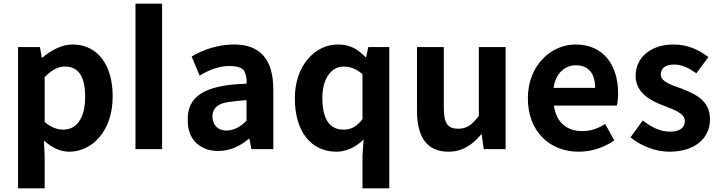

<svg xmlns="http://www.w3.org/2000/svg" viewBox="-20 -818 3947 1053"><path d="M199 -560H79V215H225V45L221 -47C264 -8 311 14 360 14C483 14 598 -97 598 -289C598 -461 516 -574 378 -574C318 -574 260 -542 213 -502H209ZM327 -107C296 -107 261 -118 225 -149V-395C264 -434 297 -453 336 -453C413 -453 447 -395 447 -287C447 -163 395 -107 327 -107Z M723 -798V0H869V-798Z M1176 10C1240 10 1297 -16 1345 -57H1348L1359 0H1479V-327C1479 -492 1407 -574 1264 -574C1176 -574 1092 -545 1031 -508L1075 -403C1126 -436 1185 -456 1237 -456C1280 -456 1307 -447 1319 -430C1330 -407 1335 -383 1332 -359C1100 -352 1003 -289 1010 -152C1010 -55 1076 10 1176 10ZM1221 -102C1178 -102 1146 -130 1145 -177C1144 -217 1167 -249 1231 -258C1263 -263 1297 -266 1332 -269V-156C1297 -121 1264 -103 1221 -102Z M1974 -53 1968 37V215H2115V-560H2000L1988 -505H1984C1939 -552 1896 -574 1832 -574C1711 -574 1597 -462 1597 -279C1597 -96 1686 14 1826 14C1882 14 1935 -14 1974 -53ZM1864 -107C1787 -107 1748 -165 1748 -281C1748 -393 1801 -453 1864 -453C1899 -453 1933 -442 1968 -411V-165C1936 -122 1903 -107 1864 -107Z M2439 14C2516 14 2570 -23 2618 -80H2622L2633 0H2753V-560H2606V-182C2567 -131 2539 -112 2492 -112C2436 -112 2414 -141 2414 -229V-560H2267V-210C2267 -70 2319 14 2439 14Z M3153 14C3225 14 3293 -9 3349 -48L3299 -138C3259 -113 3220 -99 3173 -99C3089 -99 3030 -147 3018 -239H3363C3367 -252 3370 -279 3370 -306C3370 -461 3290 -574 3136 -574C3003 -574 2875 -460 2875 -279C2875 -95 2997 14 3153 14ZM3244 -336H3016C3027 -417 3079 -460 3138 -460C3210 -460 3244 -412 3244 -336Z M3651 14C3797 14 3874 -65 3874 -163C3874 -268 3792 -303 3718 -332C3659 -353 3604 -370 3604 -410C3604 -442 3627 -464 3678 -464C3721 -464 3759 -444 3799 -416L3865 -505C3818 -540 3758 -574 3674 -574C3549 -574 3466 -503 3466 -402C3466 -309 3548 -265 3619 -239C3678 -215 3736 -197 3736 -155C3736 -120 3711 -96 3655 -96C3603 -96 3556 -118 3505 -157L3438 -65C3494 -18 3575 14 3651 14Z"/></svg>

Font: Spoqa Han Sans Neo Bold
Style: Bold
Weight: 700
Designer: [Spoqa Han Sans Neo] Dong-huui Kim  Younghwa Kang  Yujin Lee  [Noto Sans] Ryoko NISHIZUKA  (kana & ideographs); Paul D. 
Foundry: Spoqa (http://www.spoqa-han-sans.com)
Version: Version 1.100;hotconv 1.0.109;makeotfexe 2.5.65596